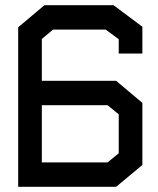

<svg xmlns="http://www.w3.org/2000/svg" viewBox="-20 -720 608 739"><path d="M427 -1H50V-615L151 -700H417L528 -617V-514H437V-569L387 -606H184L141 -570V-409H427L528 -324V-85ZM437 -280 394 -315H141V-95H394L437 -130Z"/></svg>

Font: Turret Road
Style: Bold
Weight: 700
Designer: Noponies
Foundry: Noponies
Version: Version 1.001; ttfautohint (v1.8)